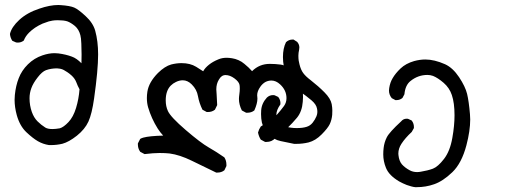

<svg xmlns="http://www.w3.org/2000/svg" viewBox="-20 -463 2040 771"><path d="M38.6 -62Q38.6 -72.3 39.6 -81.5Q43.5 -119.6 55.2 -148.9Q66.9 -179.7 92 -204.6Q117.2 -229.5 150.4 -240.7Q176.3 -249.5 199.2 -249.5Q207.5 -249.5 214.8 -248.5Q244.6 -244.6 268.1 -235.8Q287.6 -229 307.1 -209Q307.6 -224.6 307.6 -244.4Q307.6 -264.2 306.6 -287.8Q305.7 -311.5 302.7 -321.8Q296.9 -344.7 281.2 -358.4Q264.6 -372.1 250 -377.4Q235.8 -381.8 212.4 -381.8Q198.7 -381.8 189.9 -380.1Q181.2 -378.4 175.8 -377Q164.6 -373.5 150.9 -368.2Q118.2 -353.5 97.2 -332.5Q82.5 -317.9 76.2 -301.8L75.7 -300.3L74.2 -299.3Q64.5 -292 51.8 -292Q45.4 -292 43.5 -293L29.3 -299.3Q21 -312.5 20 -326.7Q26.4 -354.5 57.6 -383.3Q88.9 -412.1 137.7 -428.2Q180.2 -442.9 213.9 -442.9Q219.2 -442.9 224.1 -442.4Q261.2 -439.9 278.1 -432.6Q294.9 -425.3 323.7 -398.4Q353.5 -371.1 362.3 -339.8Q374 -297.4 374 -244.6Q374 -181.6 357.9 -67.9Q349.1 -5.4 335 25.4Q320.8 56.2 288.6 82Q256.3 107.4 230.5 114.3Q208 119.6 184.6 119.6Q178.2 119.6 176.8 119.6Q152.3 115.7 132.1 104Q111.8 92.3 85.9 67.9Q59.6 43 47.4 -0.5Q38.6 -32.7 38.6 -62ZM209 -188.5Q185.1 -188.5 164.6 -181.2Q148.9 -175.3 131.3 -152.3Q113.3 -129.4 106 -109.4Q98.6 -89.4 98.6 -68.4Q98.6 -39.6 107.9 -13.2Q116.2 9.8 130.6 24.2Q145 38.6 162.1 49.3Q171.9 55.2 190.4 55.2Q203.1 55.2 220.2 52.2Q235.4 47.9 254.9 27.3Q274.4 6.8 285.4 -29.5Q296.4 -65.9 299.3 -104.5Q291.5 -118.7 286.6 -132.3Q280.8 -147.5 267.6 -159.7Q258.3 -168 250.5 -173.1Q242.7 -178.2 236.1 -181.9Q229.5 -185.5 221.7 -187Q213.9 -188.5 209 -188.5Z M560.5 155.8 543 146.5Q537.6 138.7 535.6 131.3Q533.7 124 533.7 117.2Q533.7 115.7 533.7 112.8L543 94.7Q548.8 91.3 556.2 89.4Q579.6 83 635.3 81.5Q623 68.4 613.3 53.2Q587.9 12.7 574.7 -32.2Q569.8 -49.3 569.8 -69.3Q569.8 -81.5 571.8 -94.7Q577.6 -132.8 614.3 -169.9Q641.6 -196.8 667.5 -204.1Q689 -209.5 709 -209.5Q743.7 -209.5 767.6 -194.8Q782.2 -186 795.9 -176.8Q803.2 -190.4 819.1 -203.1Q835 -215.8 856.9 -224.6Q871.6 -231 890.1 -231Q899.4 -231 912.1 -229Q924.8 -227.1 937.7 -221.4Q950.7 -215.8 961.4 -206.5Q979.5 -191.9 992.2 -177.2Q1021.5 -206.5 1063.5 -206.5Q1085.4 -206.5 1107.4 -203.6Q1130.9 -200.2 1158.2 -172.9Q1182.1 -148.9 1190.4 -121.1Q1196.8 -99.6 1196.8 -73.2Q1196.8 -64 1195.8 -54.2Q1192.9 -15.6 1172.9 9.3Q1153.3 32.7 1135 50Q1116.7 67.4 1085.4 91.8Q1071.3 106.9 1050.8 106.9Q1047.9 106.9 1044.4 106.9L1027.3 97.7Q1019.5 85.9 1016.1 69.3Q1019.5 56.2 1027.3 44.9Q1044.9 33.7 1060.1 23.9Q1078.6 12.2 1092.8 -3.4Q1106.9 -19 1120.6 -37.6Q1130.4 -51.3 1130.4 -68.8Q1130.4 -100.6 1105 -124Q1088.4 -139.6 1069.8 -139.6Q1058.1 -139.6 1046.9 -134.3Q1034.7 -127.9 1025.4 -114.7Q1012.7 -96.7 1012.7 -80.6Q1012.7 -77.6 1013.2 -74.2Q1013.7 -70.8 1013.7 -66.9Q1013.7 -47.4 1001.5 -20L1000.5 -19Q989.3 -10.3 973.1 -10.3Q971.2 -10.3 968.3 -10.3L951.2 -19.5Q939.5 -43 939.5 -65.4Q939.5 -72.8 941.2 -85Q942.9 -97.2 942.9 -106.9Q942.9 -116.7 941.9 -122.1Q939.5 -134.8 921.4 -148.2Q903.3 -161.6 885.7 -161.6Q869.1 -161.6 858.9 -143.1Q848.6 -126.5 848.6 -104Q848.6 -100.1 849.9 -84Q851.1 -67.9 852.1 -41L843.3 -22.9L842.3 -22Q831.1 -13.2 814.9 -13.2Q813 -13.2 810.1 -13.2L793 -22.5Q779.8 -49.3 774.9 -77.1Q770.5 -103.5 750 -124Q733.4 -140.6 713.9 -140.6Q700.2 -140.6 686.5 -133.8Q674.8 -128.4 665.5 -119.1Q645.5 -98.6 645.5 -60.1Q645.5 -36.1 654.3 -17.1Q665.5 7.3 725.8 59.1Q786.1 110.8 817.9 128.9Q849.6 147 880.9 168.9Q889.2 181.6 889.2 198.2Q889.2 200.2 889.2 203.6L881.3 220.2L880.4 221.2Q869.1 230 853 230Q851.1 230 848.1 230Q798.3 206.1 750 182.4Q701.7 158.7 661.1 153.3Q644.5 151.4 620.6 151.4Q596.7 151.4 560.5 155.8Z M1028.3 -4.9Q1028.3 -12.2 1028.8 -20Q1030.8 -48.3 1051.8 -71.3Q1062.5 -81.1 1076.2 -81.1Q1081.5 -81.1 1083.5 -80.1L1097.2 -73.7Q1102.5 -66.9 1104.2 -60.8Q1106 -54.7 1106 -51Q1106 -47.4 1106 -43.9Q1089.8 -21 1089.8 -2.4Q1089.8 14.2 1097.2 26.4Q1105 39.6 1125.5 44.9Q1147.5 51.3 1171.4 51.3Q1195.3 51.3 1210.9 46.4Q1225.6 42 1235.4 29.8Q1245.1 17.6 1251 3.4Q1254.4 -5.4 1254.4 -13.2Q1254.4 -21 1252.9 -27.3Q1250 -43.9 1230.7 -60.3Q1211.4 -76.7 1183.6 -96.2Q1154.3 -116.2 1139.2 -144Q1125 -170.9 1119.6 -197.3Q1116.2 -215.8 1116.2 -233.9Q1116.2 -268.6 1128.4 -293.5Q1139.6 -304.2 1154.8 -304.2Q1156.2 -304.2 1158.7 -304.2L1173.3 -294.9Q1182.1 -284.7 1182.1 -272.5Q1182.1 -268.1 1181.2 -263.7Q1178.2 -250.5 1178.2 -239.3Q1178.2 -228 1179.4 -219.7Q1180.7 -211.4 1182.6 -204.6Q1188 -182.6 1197.8 -169.4Q1207.5 -156.2 1227.5 -141.1Q1258.8 -116.7 1283.2 -92Q1307.6 -67.4 1312 -44.9Q1314.5 -30.3 1314.5 -19.5Q1314.5 -8.8 1314 -2Q1312 19 1304.2 35.4Q1296.4 51.8 1271.7 76.7Q1247.1 101.6 1219.2 108.9Q1195.3 114.7 1169.4 114.7Q1162.1 114.7 1161.1 114.7Q1133.8 108.9 1106.9 103.5Q1078.1 97.7 1057.6 74.5Q1037.1 51.3 1031.7 29.3Q1028.3 13.7 1028.3 -4.9Z M1519 157.2Q1519 143.6 1520.5 131.3Q1522.9 108.9 1533.2 88.4Q1543.5 67.9 1590.8 24.4Q1599.6 13.7 1612.8 13.7Q1617.7 13.7 1619.6 14.6L1633.3 21L1634.3 22.5Q1642.1 33.2 1642.1 46.9Q1642.1 48.3 1642.1 51.3L1633.3 66.9Q1606.9 91.3 1591.8 114.7Q1579.6 133.8 1579.6 153.8Q1579.6 156.7 1580.1 160.2Q1582.5 183.1 1593.8 196.8Q1606 210.4 1625 220.7Q1638.2 228 1654.8 228Q1662.1 228 1669.4 226.6Q1696.8 222.2 1718.3 214.4Q1738.8 206.5 1762.9 175.3Q1787.1 144 1796.4 90.8Q1805.2 41.5 1805.2 0Q1805.2 -49.8 1794.4 -81.5Q1784.7 -110.4 1761.5 -130.4Q1738.3 -150.4 1718.8 -158.2Q1707.5 -162.1 1696.3 -162.1Q1658.7 -162.1 1628.4 -137.7Q1607.4 -121.1 1604 -84.5L1596.2 -69.8Q1585.9 -61 1572.3 -61Q1570.8 -61 1567.9 -61L1553.2 -68.8Q1542 -82.5 1542 -99.6Q1542 -104.5 1543 -109.9Q1546.4 -131.8 1556.6 -148.9Q1567.9 -168.5 1588.6 -188.2Q1609.4 -208 1643.1 -217.8Q1666.5 -224.1 1688 -224.1Q1724.1 -224.1 1767.1 -205.1Q1798.3 -190.9 1823.5 -153.1Q1848.6 -115.2 1855.7 -85.9Q1862.8 -56.6 1867.2 -4.4Q1868.2 5.9 1868.2 16.6Q1868.2 62 1853 120.1Q1834 192.4 1796.4 228.5Q1758.8 264.6 1723.1 276.9Q1689.9 288.6 1653.3 288.6Q1650.4 288.6 1647.5 288.6Q1641.1 288.1 1631.1 285.4Q1621.1 282.7 1613.3 279.8Q1605.5 276.9 1597.9 273.2Q1590.3 269.5 1583 265.6Q1562.5 253.4 1549.3 240Q1536.1 226.6 1529.8 210.9Q1519 184.1 1519 157.2Z"/></svg>

Font: Bakudai
Style: Medium
Weight: 500
Version: Version 1.48